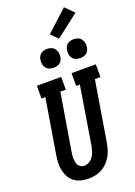

<svg xmlns="http://www.w3.org/2000/svg" viewBox="-215 -1272 958 1359"><g transform="rotate(-20 264.0 -592.0)"><path d="M205 8Q176 8 148 1Q120 -6 98.5 -22Q77 -38 63.5 -62Q50 -86 44 -113Q38 -140 39 -169.5Q40 -199 45 -228L113 -639H84V-735H267V-639H226L155 -212Q153 -199 151.5 -185.5Q150 -172 151 -158.5Q152 -145 154.5 -132.5Q157 -120 164 -110Q171 -100 182.5 -94Q194 -88 207 -88Q226 -88 244 -98.5Q262 -109 273.5 -125.5Q285 -142 291 -160.5Q297 -179 301 -198L373 -639H345V-735H528V-639H486L411 -183Q406 -158 398.5 -133.5Q391 -109 377.5 -86.5Q364 -64 345 -45Q326 -26 303 -14Q280 -2 254.5 3Q229 8 205 8ZM440 -814Q423 -814 407.5 -820Q392 -826 382.5 -839Q373 -852 370.5 -868.5Q368 -885 371 -902Q373 -914 379 -925Q385 -936 395 -943Q405 -950 417 -953Q429 -956 440 -956Q457 -956 472.5 -950Q488 -944 497.5 -931Q507 -918 510 -901.5Q513 -885 510 -868Q508 -856 502 -845Q496 -834 486 -827Q476 -820 464 -817Q452 -814 440 -814ZM240 -814Q223 -814 207.5 -820Q192 -826 182.5 -839Q173 -852 170.5 -868.5Q168 -885 171 -902Q173 -914 179 -925Q185 -936 195 -943Q205 -950 217 -953Q229 -956 240 -956Q257 -956 272.5 -950Q288 -944 297.5 -931Q307 -918 310 -901.5Q313 -885 310 -868Q308 -856 302 -845Q296 -834 286 -827Q276 -820 264 -817Q252 -814 240 -814ZM345 -994 295 -1046 454 -1192 518 -1128Z"/></g></svg>

Font: Iosevka Slab Oblique
Style: Bold
Weight: 700
Italic angle: -9°
Monospace: yes
Designer: Belleve Invis
Foundry: Belleve Invis
Version: Version 11.1.1; ttfautohint (v1.8.3)